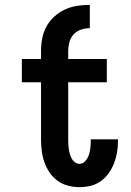

<svg xmlns="http://www.w3.org/2000/svg" viewBox="-20 -763 540 791"><path d="M149 -553Q149 -579 154 -605Q159 -631 171.5 -654Q184 -677 204 -695Q224 -713 248 -724Q272 -735 298 -739Q324 -743 350 -743V-647Q332 -647 314 -641Q296 -635 283.5 -621.5Q271 -608 266 -589.5Q261 -571 261 -553ZM307 8Q284 8 260.5 2Q237 -4 217.5 -18Q198 -32 184.5 -52Q171 -72 163 -94.5Q155 -117 152 -141Q149 -165 149 -189V-424H70V-520H149V-553H261V-520H420V-424H261V-189Q261 -178 261.5 -168Q262 -158 263.5 -148Q265 -138 268 -128Q271 -118 275.5 -109.5Q280 -101 288.5 -94.5Q297 -88 307 -88Q322 -88 332 -100Q342 -112 346.5 -126Q351 -140 352.5 -155Q354 -170 354 -184V-189H466V-180Q466 -157 462 -134Q458 -111 449.5 -89.5Q441 -68 427.5 -49Q414 -30 395 -16.5Q376 -3 353.5 2.5Q331 8 307 8Z"/></svg>

Font: Iosevka Custom
Style: Bold
Weight: 700
Monospace: yes
Designer: Belleve Invis
Foundry: Belleve Invis
Version: Version 30.3.3; ttfautohint (v1.8.3)